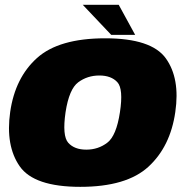

<svg xmlns="http://www.w3.org/2000/svg" viewBox="-20 -756 766 782"><path d="M307 5Q495.5 5 584.8 -77.2Q674 -159.5 694 -300Q714 -436.5 655.5 -518.2Q597 -600 408.5 -600Q220 -600 130.8 -519.8Q41.5 -439.5 21.5 -300Q2 -162.5 60.2 -78.8Q118.5 5 307 5ZM331.5 -146.5Q283 -146.5 258 -174.5Q233 -202.5 247 -299Q261.5 -393.5 298.8 -421Q336 -448.5 384.5 -448.5Q433 -448.5 458 -421.2Q483 -394 468.5 -299Q454 -203 417 -174.8Q380 -146.5 331.5 -146.5ZM433 -614H530.5L463.5 -736.5H317Z"/></svg>

Font: Anybody UltraCondensed Thin Black
Style: Italic
Weight: 900
Italic angle: -10°
Version: Version 1.111